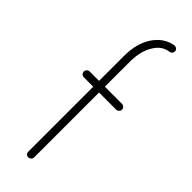

<svg xmlns="http://www.w3.org/2000/svg" viewBox="-291 -905 935 935"><g transform="rotate(45 176.5 -437.5)"><path d="M293 -500Q301 -500 307 -494Q313 -488 313 -480Q313 -472 307 -466Q301 -460 293 -460H175V-13Q175 -5 168.5 1Q162 7 154 7Q146 7 140.5 1.5Q135 -4 135 -13V-460H70Q62 -460 56 -466Q50 -472 50 -480Q50 -488 56 -494Q62 -500 70 -500H135V-673Q135 -758 172.5 -814.5Q210 -871 272 -882H275Q283 -882 289 -876.5Q295 -871 295 -862Q295 -855 290 -849.5Q285 -844 278 -843Q232 -838 203.5 -790.5Q175 -743 175 -673V-500Z"/></g></svg>

Font: Tsukimi Rounded Light
Style: Regular
Weight: 300
Designer: Takashi Funayama
Foundry: Takashi Funayama
Version: Version 1.032; ttfautohint (v1.8.3)